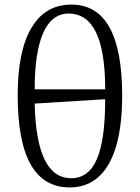

<svg xmlns="http://www.w3.org/2000/svg" viewBox="-20 -802 609 836"><path d="M283 14Q57 14 57 -387Q57 -580 117 -681Q177 -782 291 -782Q512 -782 512 -385Q512 -190 453.5 -88Q395 14 283 14ZM131 -413H438Q438 -743 279 -743Q206 -743 168.5 -659.5Q131 -576 131 -413ZM290 -26Q366 -26 402 -109.5Q438 -193 438 -370L131 -351Q138 -26 290 -26Z"/></svg>

Font: Literata 36pt Light
Style: Regular
Weight: 300
Designer: Latin by Veronika Burian and Jose Scaglione. Greek by Irene Vlachou. Cyrillic by Vera Evstafieva.
Foundry: TypeTogether
Version: Version 3.002